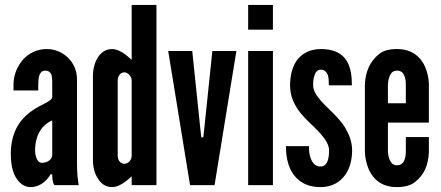

<svg xmlns="http://www.w3.org/2000/svg" viewBox="-20 -755 1798 783"><path d="M193 -417C193 -426 193 -440 190 -450C186 -460 178 -467 165 -467C148 -467 141 -454 138 -438C137 -430 136 -421 136 -412C136 -403 136 -394 136 -386H35V-409C35 -449 50 -485 74 -512C98 -539 132 -555 171 -555C204 -555 234 -542 257 -520C280 -498 294 -467 294 -431V-95C294 -46 297 -24 301 0H202C193 -11 193 -37 193 -44H186C181 -35 172 -22 158 -11C144 0 125 8 105 8C92 8 71 3 55 -17C38 -36 24 -70 24 -127C24 -188 42 -232 66 -262C90 -292 120 -311 145 -324C170 -337 189 -346 193 -357ZM193 -264C144 -243 123 -194 123 -142C123 -135 124 -123 128 -112C132 -100 139 -91 151 -91C174 -91 193 -105 193 -124Z M618 0H517V-36C500 -20 485 -8 466 1C456 6 446 8 437 8C409 8 390 -8 378 -29C365 -49 359 -76 359 -99V-448C359 -471 365 -498 378 -519C390 -539 409 -555 437 -555C456 -555 476 -544 491 -533C500 -526 508 -519 517 -511V-735H618ZM517 -427C517 -443 502 -460 487 -460C472 -460 460 -446 460 -427V-120C460 -101 472 -87 487 -87C502 -87 517 -101 517 -120Z M755 0 666 -547H764L797 -230L801 -195H809L813 -230L846 -547H944L855 0Z M992 -735H1093V-634H992ZM992 0V-547H1093V0Z M1321 -407C1321 -420 1321 -436 1317 -449C1312 -461 1304 -471 1288 -471C1275 -471 1267 -461 1263 -449C1258 -437 1257 -420 1257 -407C1257 -390 1266 -372 1279 -356C1291 -340 1307 -324 1323 -309C1344 -288 1369 -264 1386 -237C1403 -209 1416 -178 1416 -142C1416 -107 1408 -70 1388 -42C1367 -13 1335 8 1287 8C1226 8 1190 -20 1170 -54C1150 -88 1146 -130 1146 -159H1240C1240 -144 1241 -123 1248 -107C1255 -90 1266 -76 1287 -76C1316 -76 1322 -110 1322 -142C1322 -175 1290 -208 1259 -239C1235 -262 1212 -283 1194 -310C1176 -337 1163 -367 1163 -407C1163 -439 1169 -476 1188 -505C1207 -533 1238 -554 1286 -555C1345 -556 1378 -534 1395 -505C1412 -476 1415 -438 1415 -407Z M1729 -196V-133C1726 -80 1710 -43 1674 -14C1656 1 1631 8 1598 8C1533 8 1500 -28 1484 -64C1475 -85 1469 -109 1468 -136V-411C1471 -464 1488 -503 1524 -533C1541 -548 1566 -555 1599 -555C1664 -555 1697 -519 1713 -484C1722 -463 1728 -440 1729 -414V-255H1562V-136C1563 -115 1569 -100 1578 -89C1583 -84 1590 -81 1599 -81C1618 -81 1627 -93 1631 -108C1634 -116 1635 -125 1635 -136V-196ZM1562 -334H1635V-411C1635 -432 1631 -447 1621 -459C1616 -464 1608 -467 1599 -467C1580 -467 1572 -454 1567 -439C1564 -431 1563 -422 1562 -411Z"/></svg>

Font: League Gothic
Style: Regular
Weight: 400
Designer: The League of Moveable Type
Version: Version 1.560;PS 001.560;hotconv 1.0.56;makeotf.lib2.0.21325